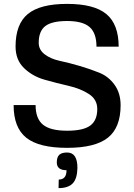

<svg xmlns="http://www.w3.org/2000/svg" viewBox="-20 -740 690 987"><path d="M179 -520Q179 -484 210 -460.5Q241 -437 288 -427Q335 -417 389.5 -401Q444 -385 491 -366Q538 -347 569 -304Q600 -261 600 -199Q600 -84 534.5 -32Q469 20 325 20Q180 20 115 -32Q50 -84 50 -200H163Q163 -130 201 -99Q239 -68 325 -68Q408 -68 444 -94.5Q480 -121 480 -180Q480 -229 436.5 -257Q393 -285 331.5 -299Q270 -313 208.5 -330.5Q147 -348 103.5 -390Q60 -432 60 -501Q60 -616 123 -668Q186 -720 325 -720Q464 -720 527 -667.5Q590 -615 590 -500H476Q476 -570 440.5 -601Q405 -632 325 -632Q247 -632 213 -606Q179 -580 179 -520ZM325 44Q378 44 378 123Q377 178 354 202.5Q331 227 281 227L282 183Q322 183 322 135Q272 135 272 95Q272 68 284.5 56Q297 44 325 44Z"/></svg>

Font: Fivo Sans Med
Style: Regular
Weight: 450
Designer: Alexander Slobzheninov
Foundry: Alexander Slobzheninov
Version: 1.0